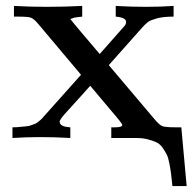

<svg xmlns="http://www.w3.org/2000/svg" viewBox="-20 -465 649 647"><path d="M22 0V-36Q37 -36 49 -37.5Q61 -39 69.5 -39.5Q78 -40 86.5 -43.5Q95 -47 98.5 -48Q102 -49 108 -54Q114 -59 115 -59.5Q116 -60 122 -66L128 -73L253 -213L110 -383Q94 -402 84 -405.5Q74 -409 41 -409H27V-445Q82 -442 137 -442Q197 -442 257 -445V-409L232 -406L217 -401Q223 -392 316 -283Q335 -305 366 -339.5Q397 -374 400 -378Q405 -384 405 -391Q405 -406 370 -409V-445Q421 -442 473 -442Q520 -442 565 -445V-409Q530 -409 508.5 -403Q487 -397 479.5 -391.5Q472 -386 460 -373L347 -246V-245L501 -63Q517 -44 527 -40Q537 -36 571 -36H591L609 162H561Q558 134 556.5 121Q555 108 551 87Q547 66 542 56Q537 46 528 33Q519 20 507 14.5Q495 9 478 4.5Q461 0 438 0H355V-36H369Q392 -36 392 -44Q392 -49 353 -94Q315 -139 284 -176Q270 -160 254.5 -143Q239 -126 230 -116Q221 -106 211.5 -95.5Q202 -85 197 -79.5Q192 -74 188 -68.5Q184 -63 182.5 -60Q181 -57 181 -55Q181 -38 217 -36V0Q166 -3 115 -3Q68 -3 22 0Z"/></svg>

Font: CMU Serif
Style: Bold
Weight: 700
Version: Version 0.7.0